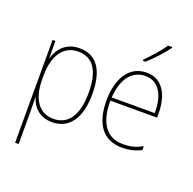

<svg xmlns="http://www.w3.org/2000/svg" viewBox="-166 -932 1337 1332"><g transform="rotate(20 502.5 -266.5)"><path d="M282 -538C181 -538 128 -472 108 -403H106L105 -528H84V232H110V-4C110 -42 109 -80 108 -113H110C129 -49 179 10 274 10C397 10 472 -85 472 -269C472 -447 406 -538 282 -538ZM281 -513C390 -513 445 -430 445 -269C445 -93 378 -15 275 -15C175 -15 110 -94 110 -246V-275C110 -419 170 -513 281 -513Z M881 -758V-765H851C820 -719 767 -659 722 -614V-606H741C788 -647 847 -711 881 -758ZM777 -538C643 -538 579 -416 579 -261C579 -100 643 10 790 10C846 10 889 -1 931 -23V-51C879 -24 843 -15 790 -15C668 -15 604 -105 605 -269H950V-295C950 -427 901 -538 777 -538ZM777 -513C879 -513 925 -420 924 -293H606C616 -438 681 -513 777 -513Z"/></g></svg>

Font: Noto Sans Lao SemiCondensed Thin
Style: Regular
Weight: 100
Width: 4
Designer: Monotype Design Team
Foundry: Monotype Imaging Inc.
Version: Version 2.003